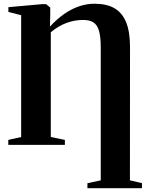

<svg xmlns="http://www.w3.org/2000/svg" viewBox="-20 -777 782 1030"><path d="M449 232.5V206L520.5 190.5V-521Q520.5 -579.5 511 -611.8Q501.5 -644 481 -657Q460.5 -670 426.5 -670Q380 -670 336.8 -654Q293.5 -638 252.5 -604V-42L328 -26.5V0H24.5V-26.5L93.5 -42V-695.5L25 -713V-738.5L208.5 -755H227L249.5 -736.5V-697.5L248 -634.5Q284.5 -674 323.2 -701.2Q362 -728.5 403.2 -742.8Q444.5 -757 487 -757Q552 -757 594 -732.8Q636 -708.5 656.8 -657.2Q677.5 -606 677.5 -524.5L677 190.5L741.5 205.5V232.5Z"/></svg>

Font: Merriweather 120pt
Style: Bold
Weight: 700
Designer: Eben Sorkin
Foundry: Eben Sorkin
Version: Version 2.100